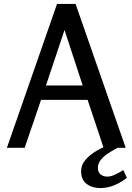

<svg xmlns="http://www.w3.org/2000/svg" viewBox="-20 -749 671 973"><path d="M363 -729 617 0H505L424 -243H188L105 0H15L269 -729ZM307 -597 213 -316H399ZM623 152Q594 175 560 189.5Q526 204 488 204Q447 204 419 183Q391 162 391 118Q391 89 410.5 64.5Q430 40 460 21Q490 2 522 -10Q554 -22 578 -26L601 -14Q585 -5 564 6.5Q543 18 522.5 32Q502 46 489 63.5Q476 81 476 102Q476 123 489.5 134.5Q503 146 524 146Q543 146 566 134.5Q589 123 605 113Z"/></svg>

Font: Rosario Medium
Style: Regular
Weight: 500
Version: Version 1.201